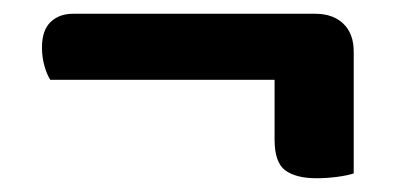

<svg xmlns="http://www.w3.org/2000/svg" viewBox="-20 -434 575 279"><path d="M86 -414H438Q464 -414 479 -399.5Q494 -385 494 -359V-182Q485 -179 470 -177Q455 -175 440 -175Q410 -175 394.5 -186.5Q379 -198 379 -231V-318H53Q48 -326 44.5 -338.5Q41 -351 41 -365Q41 -390 53.5 -402Q66 -414 86 -414Z"/></svg>

Font: Baloo Bhaijaan 2 SemiBold
Style: Regular
Weight: 600
Designer: Sanskriti Dholi, Noopur Datye and Ek Type
Foundry: Ek Type
Version: Version 1.700